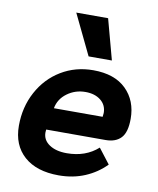

<svg xmlns="http://www.w3.org/2000/svg" viewBox="-84 -809 729 885"><g transform="rotate(10 280.0 -366.5)"><path d="M31 -184Q31 -271 69.5 -342.5Q108 -414 175 -454.5Q242 -495 325 -495Q425 -495 479 -442Q533 -389 533 -304Q533 -241 508 -214.5Q483 -188 436 -188H158Q157 -183 157 -174Q157 -139 188 -118Q219 -97 270 -97Q358 -97 416 -149L470 -79Q429 -37 373.5 -13.5Q318 10 251 10Q147 10 89 -41.5Q31 -93 31 -184ZM404 -291Q406 -303 406 -309Q406 -346 378.5 -368Q351 -390 307 -390Q259 -390 221.5 -362.5Q184 -335 176 -291ZM201 -743H350L401 -554H292Z"/></g></svg>

Font: Niramit
Style: Bold Italic
Weight: 700
Italic angle: -10°
Designer: Katatrad Aksorn Co.,Ltd.
Foundry: Cadson Demak Co.,Ltd.
Version: Version 1.001; ttfautohint (v1.6)